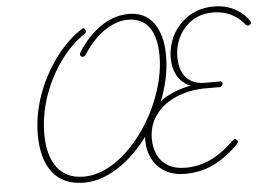

<svg xmlns="http://www.w3.org/2000/svg" viewBox="-64 -1102 1682 1209"><g transform="rotate(-5 777.0 -498.0)"><path d="M420 19Q354 19 304 -3Q254 -25 221 -67.5Q188 -110 171.5 -170.5Q155 -231 155 -307Q155 -381 170.5 -454.5Q186 -528 215.5 -598.5Q245 -669 285 -732.5Q325 -796 374.5 -849.5Q424 -903 481 -941Q495 -952 501 -949.5Q507 -947 511 -940Q515 -933 514 -926.5Q513 -920 502 -913Q449 -878 402.5 -827.5Q356 -777 318 -716Q280 -655 252.5 -587.5Q225 -520 210.5 -449Q196 -378 196 -307Q196 -240 210.5 -186.5Q225 -133 253 -95.5Q281 -58 323 -38.5Q365 -19 422 -19Q478 -19 534.5 -41Q591 -63 644 -103Q697 -143 744.5 -197Q792 -251 831.5 -314.5Q871 -378 900 -448.5Q929 -519 945.5 -591.5Q962 -664 962 -734Q962 -798 949.5 -844.5Q937 -891 914 -920.5Q891 -950 858 -964.5Q825 -979 784 -979Q746 -979 708.5 -966Q671 -953 634.5 -928Q598 -903 563.5 -866.5Q529 -830 498 -781Q493 -774 485 -772Q477 -770 469 -775Q464 -780 463.5 -786.5Q463 -793 469 -802Q501 -854 539 -893Q577 -932 617.5 -959.5Q658 -987 702.5 -1001Q747 -1015 791 -1015Q839 -1015 878 -998Q917 -981 944.5 -945Q972 -909 987.5 -856.5Q1003 -804 1003 -734Q1003 -658 986 -581.5Q969 -505 937.5 -430.5Q906 -356 864 -289.5Q822 -223 770.5 -166.5Q719 -110 661.5 -68.5Q604 -27 543 -4Q482 19 420 19ZM1061 19Q982 19 930 -13Q878 -45 852 -97Q826 -149 826 -210Q826 -277 849.5 -331Q873 -385 915.5 -425Q958 -465 1015.5 -492Q1073 -519 1141 -531Q1103 -546 1078.5 -573.5Q1054 -601 1042.5 -637.5Q1031 -674 1031 -717Q1031 -761 1044 -804.5Q1057 -848 1082 -885.5Q1107 -923 1143 -952.5Q1179 -982 1226 -998.5Q1273 -1015 1329 -1015Q1378 -1015 1419.5 -1001.5Q1461 -988 1493.5 -963.5Q1526 -939 1548 -907Q1552 -902 1554 -895Q1556 -888 1544 -880Q1536 -874 1529.5 -877Q1523 -880 1518 -885Q1493 -916 1462.5 -936.5Q1432 -957 1396.5 -967.5Q1361 -978 1318 -978Q1263 -978 1218 -957.5Q1173 -937 1140.5 -900.5Q1108 -864 1090.5 -817Q1073 -770 1073 -718Q1073 -668 1089 -627.5Q1105 -587 1141.5 -564Q1178 -541 1234 -541H1331Q1337 -541 1340.5 -536.5Q1344 -532 1342 -523Q1339 -514 1333.5 -510Q1328 -506 1322 -506H1228Q1159 -506 1095 -487.5Q1031 -469 979.5 -432.5Q928 -396 898 -341.5Q868 -287 868 -218Q868 -163 888.5 -118Q909 -73 953 -46Q997 -19 1067 -19Q1118 -19 1169 -33.5Q1220 -48 1271.5 -80.5Q1323 -113 1373 -163Q1382 -172 1389 -172Q1396 -172 1402 -164Q1410 -157 1406.5 -150.5Q1403 -144 1393 -133Q1337 -78 1282.5 -44.5Q1228 -11 1173.5 4Q1119 19 1061 19Z"/></g></svg>

Font: Playwrite RO Thin
Style: Regular
Weight: 250
Version: Version 1.002